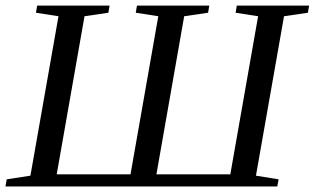

<svg xmlns="http://www.w3.org/2000/svg" viewBox="-31 -675 1139 695"><path d="M-11.2 0 -6.8 -25.9 79.1 -39.1 180.7 -616.2 99.1 -628.9 103.5 -654.8H365.7L361.3 -628.9L274.9 -616.2L174.3 -43.9H441.4L542 -616.2L460.4 -628.9L464.8 -654.8H726.6L722.2 -628.9L635.7 -616.2L535.2 -43.9H802.7L903.3 -616.2L821.8 -628.9L826.2 -654.8H1087.9L1083.5 -628.9L997.1 -616.2L895.5 -39.1L977.5 -25.9L972.7 0Z"/></svg>

Font: Liberation Serif
Style: Italic
Weight: 400
Italic angle: -16.333°
Designer: Steve Matteson
Foundry: Ascender Corporation
Version: Version 2.1.5